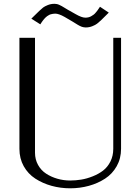

<svg xmlns="http://www.w3.org/2000/svg" viewBox="-20 -993 748 1023"><path d="M366.7 -877.9 324.2 -902.8Q293 -920.4 273.9 -920.4Q267.6 -920.4 261.2 -919.2Q254.9 -918 250 -916.7Q245.1 -915.5 239.7 -912.1Q234.4 -908.7 231 -906.7Q227.5 -904.8 222.9 -899.9Q218.3 -895 216.1 -892.8Q213.9 -890.6 209.7 -885Q205.6 -879.4 204.3 -877.7Q203.1 -876 199.2 -870.1Q195.3 -864.3 194.8 -863.3L147 -893.6L189.5 -935.1Q201.2 -946.3 209.7 -952.9Q218.3 -959.5 234.9 -966.1Q251.5 -972.7 270 -972.7Q276.9 -972.7 283 -971.4Q289.1 -970.2 296.4 -966.8Q303.7 -963.4 308.6 -960.7Q313.5 -958 323.7 -951.7Q334 -945.3 340.8 -941.4L383.3 -917.5Q415.5 -898.9 434.6 -898.9Q443.8 -898.9 451.9 -900.9Q460 -902.8 467 -907.2Q474.1 -911.6 479 -915Q483.9 -918.5 489.7 -925.5Q495.6 -932.6 498.3 -936Q501 -939.5 506.3 -947.5Q511.7 -955.6 512.7 -957L559.6 -925.8L517.6 -884.3Q505.9 -873.5 497.1 -866.7Q488.3 -859.9 471.7 -853.3Q455.1 -846.7 436.5 -846.7Q430.7 -846.7 425.3 -847.9Q419.9 -849.1 415.8 -850.3Q411.6 -851.6 405 -855Q398.4 -858.4 394.8 -860.6Q391.1 -862.8 381.6 -868.7Q372.1 -874.5 366.7 -877.9ZM625 -791.5V-200.2Q625 -148.4 601.8 -107.4Q578.6 -66.4 540 -41.3Q501.5 -16.1 453.6 -2.9Q405.8 10.3 354 10.3Q302.2 10.3 254.6 -2.9Q207 -16.1 168.2 -41.3Q129.4 -66.4 106.4 -107.4Q83.5 -148.4 83.5 -200.2V-791.5H166.5V-179.2Q166.5 -143.6 182.6 -114.5Q198.7 -85.4 225.6 -67.9Q252.4 -50.3 285.4 -40.8Q318.4 -31.2 354 -31.2Q383.3 -31.2 413.1 -36.1Q442.9 -41 474.1 -53.5Q505.4 -65.9 529.3 -84.2Q553.2 -102.5 568.4 -132.6Q583.5 -162.6 583.5 -200.2V-791.5Z"/></svg>

Font: Resagnicto
Style: Regular
Weight: 500
Version: Version 0.9991